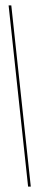

<svg xmlns="http://www.w3.org/2000/svg" viewBox="-20 -694 150 714"><path d="M84.5 0 12 -674H22L94.5 0Z"/></svg>

Font: Anybody UltraCondensed Thin
Style: Regular
Weight: 100
Width: 1
Designer: Tyler Finck
Foundry: Etcetera Type Company
Version: Version 1.110